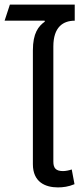

<svg xmlns="http://www.w3.org/2000/svg" viewBox="-33 -806 357 835"><path d="M292 -716V-786H10L-13 -716H161L162 -712C134 -692 110 -662 110 -587V-92C110 -14 164 9 219 9C241 9 265 6 291 -5L279 -69C267 -65 253 -62 241 -62C211 -62 199 -74 199 -103V-604C199 -689 242 -716 292 -716Z"/></svg>

Font: Noto Sans Thai UI
Style: Regular
Weight: 400
Designer: Monotype Design Team
Foundry: Monotype Imaging Inc.
Version: Version 1.901